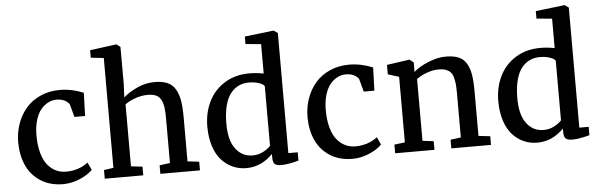

<svg xmlns="http://www.w3.org/2000/svg" viewBox="-51 -997 3700 1186"><g transform="rotate(-5 1799.0 -404.0)"><path d="M43 -269.5Q43 -330.6 62.3 -385Q81.5 -439.5 117.2 -480.7Q152.8 -522 206.8 -546.1Q260.7 -570.3 325.7 -570.3Q400.9 -570.3 473.6 -540L468.8 -396.5H402.8L380.9 -477.5Q354 -512.2 301.8 -512.2Q273.4 -512.2 248.3 -499Q223.1 -485.8 203.1 -461.2Q183.1 -436.5 171.4 -396.7Q159.7 -356.9 159.2 -307.6Q158.7 -243.7 171.9 -195.3Q185.1 -147 208.3 -119.1Q231.4 -91.3 260 -77.6Q288.6 -64 322.3 -64Q400.4 -64 459 -108.4L480.5 -61.5Q452.6 -32.2 401.6 -10.5Q350.6 11.2 298.3 11.2Q216.8 11.2 158.4 -26.4Q100.1 -64 71.8 -126.5Q43.5 -189 43 -269.5Z M556.2 0V-53.7L615.2 -62V-743.2L535.2 -752V-798.3L697.3 -820.3H699.7L723.6 -803.2L724.1 -578.1L720.2 -489.7Q753.9 -520 806.4 -543.9Q858.9 -567.9 914.6 -567.9Q961.9 -567.9 992.9 -554.7Q1023.9 -541.5 1042 -512Q1060.1 -482.4 1067.4 -440.7Q1074.7 -398.9 1074.7 -335.9V-62L1146.5 -53.7V0H900.9V-52.7L965.8 -61.5V-336.4Q965.8 -378.9 962.2 -405.3Q958.5 -431.6 948 -452.9Q937.5 -474.1 917.2 -483.4Q897 -492.7 865.2 -492.7Q829.6 -492.7 791.7 -480.2Q753.9 -467.8 724.1 -446.3V-62L794.9 -53.7V0Z M1433.6 11.2Q1389.2 11.2 1350.3 -5.9Q1311.5 -22.9 1281 -56.2Q1250.5 -89.4 1232.9 -143.1Q1215.3 -196.8 1215.3 -264.6Q1215.3 -351.1 1249.5 -420.2Q1283.7 -489.3 1349.4 -529.8Q1415 -570.3 1501.5 -570.3Q1545.9 -570.3 1590.8 -561.5V-743.7L1494.6 -752.9V-799.3L1672.9 -820.3H1675.3L1699.7 -803.2V-58.6H1757.8V-6.8Q1690.4 11.2 1651.4 11.2Q1623 11.2 1610.6 1.2Q1598.1 -8.8 1598.1 -40.5V-62Q1526.9 11.2 1433.6 11.2ZM1479 -63.5Q1514.2 -63.5 1543.2 -78.4Q1572.3 -93.3 1590.8 -113.3V-483.4Q1583 -496.1 1555.7 -505.1Q1528.3 -514.2 1494.6 -514.2Q1460.4 -514.2 1432.6 -501.5Q1404.8 -488.8 1382.6 -462.2Q1360.4 -435.5 1347.7 -389.6Q1335 -343.8 1334 -282.2Q1332 -173.3 1372.6 -118.4Q1413.1 -63.5 1479 -63.5Z M1836.9 -269.5Q1836.9 -330.6 1856.2 -385Q1875.5 -439.5 1911.1 -480.7Q1946.8 -522 2000.7 -546.1Q2054.7 -570.3 2119.6 -570.3Q2194.8 -570.3 2267.6 -540L2262.7 -396.5H2196.8L2174.8 -477.5Q2147.9 -512.2 2095.7 -512.2Q2067.4 -512.2 2042.2 -499Q2017.1 -485.8 1997.1 -461.2Q1977.1 -436.5 1965.3 -396.7Q1953.6 -356.9 1953.1 -307.6Q1952.6 -243.7 1965.8 -195.3Q1979 -147 2002.2 -119.1Q2025.4 -91.3 2054 -77.6Q2082.5 -64 2116.2 -64Q2194.3 -64 2252.9 -108.4L2274.4 -61.5Q2246.6 -32.2 2195.6 -10.5Q2144.5 11.2 2092.3 11.2Q2010.7 11.2 1952.4 -26.4Q1894 -64 1865.7 -126.5Q1837.4 -189 1836.9 -269.5Z M2356.9 0V-53.7L2422.4 -62V-468.3L2354 -489.7V-548.3L2493.7 -568.4H2496.1L2520 -548.8V-510.7L2519 -489.7Q2553.7 -520.5 2611.3 -544.2Q2668.9 -567.9 2718.8 -567.9Q2767.1 -567.9 2798.3 -555.2Q2829.6 -542.5 2847.4 -512.7Q2865.2 -482.9 2872.1 -441.7Q2878.9 -400.4 2878.9 -335.9V-62L2951.2 -53.7V0H2705.1V-53.7L2769.5 -62V-336.4Q2769.5 -370.1 2767.3 -392.8Q2765.1 -415.5 2759.3 -436Q2753.4 -456.5 2742.4 -468Q2731.4 -479.5 2713.9 -486.1Q2696.3 -492.7 2670.9 -492.7Q2635.3 -492.7 2597.9 -479.5Q2560.5 -466.3 2531.7 -445.3V-62L2600.6 -53.7V0Z M3237.8 11.2Q3193.4 11.2 3154.5 -5.9Q3115.7 -22.9 3085.2 -56.2Q3054.7 -89.4 3037.1 -143.1Q3019.5 -196.8 3019.5 -264.6Q3019.5 -351.1 3053.7 -420.2Q3087.9 -489.3 3153.6 -529.8Q3219.2 -570.3 3305.7 -570.3Q3350.1 -570.3 3395 -561.5V-743.7L3298.8 -752.9V-799.3L3477.1 -820.3H3479.5L3503.9 -803.2V-58.6H3562V-6.8Q3494.6 11.2 3455.6 11.2Q3427.2 11.2 3414.8 1.2Q3402.3 -8.8 3402.3 -40.5V-62Q3331.1 11.2 3237.8 11.2ZM3283.2 -63.5Q3318.4 -63.5 3347.4 -78.4Q3376.5 -93.3 3395 -113.3V-483.4Q3387.2 -496.1 3359.9 -505.1Q3332.5 -514.2 3298.8 -514.2Q3264.6 -514.2 3236.8 -501.5Q3209 -488.8 3186.8 -462.2Q3164.6 -435.5 3151.9 -389.6Q3139.2 -343.8 3138.2 -282.2Q3136.2 -173.3 3176.8 -118.4Q3217.3 -63.5 3283.2 -63.5Z"/></g></svg>

Font: HaufeMerriweather
Style: Regular
Weight: 400
Designer: Eben Sorkin ( eben@eyebytes.com )
Foundry: Eben Sorkin
Version: Version 1.56